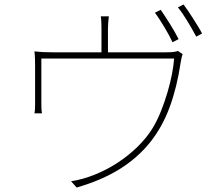

<svg xmlns="http://www.w3.org/2000/svg" viewBox="-20 -813 996 859"><path d="M134 -306Q136 -313 136.5 -326.5Q137 -340 137 -348V-518Q137 -532 136.5 -550.5Q136 -569 134 -583Q151 -581 171.5 -580Q192 -579 215 -579H434V-684Q434 -694 433.5 -710Q433 -726 431 -740H467Q465 -726 464 -710Q463 -694 463 -684V-579H725Q748 -579 759.5 -581Q771 -583 776 -585L797 -571Q795 -566 792.5 -555.5Q790 -545 788 -532Q772 -423 739 -333.5Q706 -244 650.5 -175Q595 -106 514.5 -56Q434 -6 323 26L298 -2Q350 -10 403.5 -31.5Q457 -53 505.5 -84.5Q554 -116 595 -156Q636 -196 663 -240Q684 -275 700.5 -316.5Q717 -358 729.5 -400.5Q742 -443 749.5 -482Q757 -521 759 -551H165V-349Q165 -340 165.5 -327Q166 -314 168 -306ZM699 -769Q717 -743 740 -706.5Q763 -670 779 -638L752 -624Q745 -639 735.5 -656.5Q726 -674 715.5 -691.5Q705 -709 694 -726Q683 -743 673 -756ZM801 -793Q811 -780 822.5 -763Q834 -746 845 -728.5Q856 -711 866.5 -694Q877 -677 884 -663L858 -649Q841 -681 819 -717.5Q797 -754 776 -780Z"/></svg>

Font: Kinto Sans Thin
Style: Regular
Weight: 100
Designer: Authors: Ryoko NISHIZUKA  (kana & ideographs); Paul D. Hunt (Latin, Greek & Cyrillic); Wenlong ZHANG  (bopomofo); Sandol
Foundry: Adobe Systems Incorporated, ookami Inc.
Version: Version 0.001